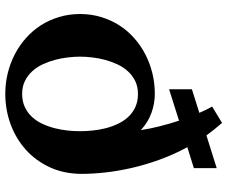

<svg xmlns="http://www.w3.org/2000/svg" viewBox="-89 -793 894 756"><g transform="rotate(90 358.0 -415.0)"><path d="M496.6 -283.2Q496.6 -306.6 493.9 -332.8Q491.2 -358.9 484.9 -384Q478.5 -409.2 467.5 -432.4Q456.5 -455.6 440.4 -472.9Q424.3 -490.2 401.9 -500.7Q379.4 -511.2 349.6 -511.2Q321.3 -511.2 299.3 -500.5Q277.3 -489.7 261 -471.9Q244.6 -454.1 233.6 -430.7Q222.7 -407.2 215.8 -382.1Q209 -356.9 206.1 -331.3Q203.1 -305.7 203.1 -283.2Q203.1 -260.7 206.1 -235.1Q209 -209.5 215.8 -184.1Q222.7 -158.7 233.6 -135.5Q244.6 -112.3 261 -94.5Q277.3 -76.7 299.3 -65.9Q321.3 -55.2 349.6 -55.2Q378.9 -55.2 401.4 -65.7Q423.8 -76.2 440.2 -93.8Q456.5 -111.3 467.3 -134.3Q478 -157.2 484.6 -182.6Q491.2 -208 493.9 -233.9Q496.6 -259.8 496.6 -283.2ZM642.1 -731.4 559.6 -705.6Q588.9 -651.4 609.1 -595.2Q629.4 -539.1 641.6 -485.1Q653.8 -431.2 659.2 -381.6Q664.6 -332 664.6 -290.5Q664.6 -220.2 638.7 -164.3Q612.8 -108.4 569.1 -69.3Q525.4 -30.3 468.5 -9.5Q411.6 11.2 349.6 11.2Q307.6 11.2 268.1 1.5Q228.5 -8.3 193.6 -26.4Q158.7 -44.4 129.4 -70.6Q100.1 -96.7 79.3 -129.4Q58.6 -162.1 46.9 -200.9Q35.2 -239.7 35.2 -283.2Q35.2 -326.7 46.9 -365.5Q58.6 -404.3 79.3 -437Q100.1 -469.7 129.4 -495.8Q158.7 -522 193.6 -540Q228.5 -558.1 268.1 -567.9Q307.6 -577.6 349.6 -577.6Q387.7 -577.6 424.8 -564.2Q461.9 -550.8 492.2 -522.5Q487.3 -556.6 477.5 -595.7Q467.8 -634.8 455.1 -672.9L331.5 -633.8V-723.6L424.3 -752.9Q418 -767.1 411.9 -779.8Q405.8 -792.5 399.4 -803.2L463.9 -842.3Q477.1 -827.1 489.5 -811.8Q502 -796.4 513.2 -780.8L642.1 -821.3Z"/></g></svg>

Font: Aclonica
Style: Regular
Weight: 400
Designer: Astigmatic (AOETI)
Foundry: Astigmatic (AOETI)
Version: Version 1.000